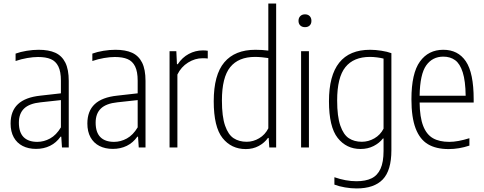

<svg xmlns="http://www.w3.org/2000/svg" viewBox="-20 -828 2716 1078"><path d="M366 -373.5V0H328L324 -60.5H320Q296 -26.5 260.8 -9.2Q225.5 8 182.5 8Q139.5 8 107.2 -8.5Q75 -25 57.2 -57Q39.5 -89 39.5 -134.5Q39.5 -204.5 80.8 -243.2Q122 -282 207 -291L322 -304V-375Q322 -426 307.5 -455.2Q293 -484.5 265.2 -496.2Q237.5 -508 193.5 -508Q166 -508 132.8 -502.2Q99.5 -496.5 67.5 -485.5V-527Q94.5 -537 129.8 -542.8Q165 -548.5 197 -548.5Q253.5 -548.5 290.5 -531.8Q327.5 -515 346.8 -476.5Q366 -438 366 -373.5ZM322 -113V-266L207.5 -253.5Q145 -247 115.5 -218.8Q86 -190.5 86 -139.5Q86 -85 112.5 -58.2Q139 -31.5 189.5 -31.5Q226.5 -31.5 261.2 -50.5Q296 -69.5 322 -113Z M797 -373.5V0H759L755 -60.5H751Q727 -26.5 691.8 -9.2Q656.5 8 613.5 8Q570.5 8 538.2 -8.5Q506 -25 488.2 -57Q470.5 -89 470.5 -134.5Q470.5 -204.5 511.8 -243.2Q553 -282 638 -291L753 -304V-375Q753 -426 738.5 -455.2Q724 -484.5 696.2 -496.2Q668.5 -508 624.5 -508Q597 -508 563.8 -502.2Q530.5 -496.5 498.5 -485.5V-527Q525.5 -537 560.8 -542.8Q596 -548.5 628 -548.5Q684.5 -548.5 721.5 -531.8Q758.5 -515 777.8 -476.5Q797 -438 797 -373.5ZM753 -113V-266L638.5 -253.5Q576 -247 546.5 -218.8Q517 -190.5 517 -139.5Q517 -85 543.5 -58.2Q570 -31.5 620.5 -31.5Q657.5 -31.5 692.2 -50.5Q727 -69.5 753 -113Z M932 -540.5H970L973.5 -467.5H978Q1003 -505.5 1040 -525.2Q1077 -545 1119 -545Q1134.5 -545 1146.5 -543V-499.5Q1136 -501 1117 -501Q1075 -501 1036 -476.8Q997 -452.5 976 -409.5V0H932Z M1180 -259.5Q1180 -408 1239.5 -478.2Q1299 -548.5 1414 -548.5Q1452.5 -548.5 1486.5 -544V-808H1530.5V0H1492L1488.5 -53.5H1484.5Q1465 -26 1432.8 -8.5Q1400.5 9 1360 9Q1279 9 1229.5 -53Q1180 -115 1180 -259.5ZM1486.5 -107.5V-502Q1472 -504.5 1450.5 -506.5Q1429 -508.5 1412 -508.5Q1319 -508.5 1272.5 -451Q1226 -393.5 1226 -264Q1226 -173.5 1243.8 -122.5Q1261.5 -71.5 1292 -51.8Q1322.5 -32 1365 -32Q1402 -32 1435.2 -51.8Q1468.5 -71.5 1486.5 -107.5Z M1670.5 0V-540.5H1714.5V0ZM1656 -711Q1656 -727.5 1666 -737.5Q1676 -747.5 1692.5 -747.5Q1709 -747.5 1718.8 -737.5Q1728.5 -727.5 1728.5 -711Q1728.5 -694.5 1718.8 -685Q1709 -675.5 1692.5 -675.5Q1676 -675.5 1666 -685Q1656 -694.5 1656 -711Z M1857.5 208.5V167Q1922 189.5 1981 189.5Q2033 189.5 2066.2 173.2Q2099.5 157 2116.5 119.5Q2133.5 82 2133.5 19.5V-50.5H2130Q2110.5 -25 2077.8 -8.2Q2045 8.5 2004.5 8.5Q1925 8.5 1876 -53.5Q1827 -115.5 1827 -259.5Q1827 -548.5 2058 -548.5Q2088 -548.5 2121.5 -543.2Q2155 -538 2177.5 -529.5V15.5Q2177.5 129 2129 179.5Q2080.5 230 1982 230Q1951 230 1917.2 224.2Q1883.5 218.5 1857.5 208.5ZM2133.5 -105.5V-499Q2118.5 -503 2097 -505.8Q2075.5 -508.5 2057 -508.5Q1965.5 -508.5 1919.2 -451Q1873 -393.5 1873 -264Q1873 -174 1890.8 -122.8Q1908.5 -71.5 1938.8 -51.8Q1969 -32 2011.5 -32Q2048.5 -32 2082 -51.2Q2115.5 -70.5 2133.5 -105.5Z M2639.5 -252.5H2336Q2337 -170 2355.8 -121.5Q2374.5 -73 2410.5 -52.2Q2446.5 -31.5 2502.5 -31.5Q2550 -31.5 2615.5 -52V-10.5Q2557 9 2499 9Q2428.5 9 2382.8 -18.2Q2337 -45.5 2313.5 -107.2Q2290 -169 2290 -270.5Q2290 -416.5 2337.8 -482.5Q2385.5 -548.5 2469 -548.5Q2551.5 -548.5 2595.5 -483.8Q2639.5 -419 2639.5 -270ZM2336 -290.5H2594.5Q2593.5 -373.5 2578 -422Q2562.5 -470.5 2535.2 -490.2Q2508 -510 2469 -510Q2408 -510 2373 -460.8Q2338 -411.5 2336 -290.5Z"/></svg>

Font: Encode Sans Condensed ExLight
Style: Regular
Weight: 275
Width: 3
Designer: Multiple Designers
Foundry: Impallari Type
Version: Version 2.000